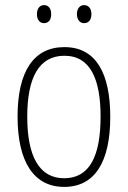

<svg xmlns="http://www.w3.org/2000/svg" viewBox="-20 -724 502 754"><path d="M125 -668C125 -648 135 -633 153 -633C171 -633 181 -647 181 -668C181 -690 171 -704 153 -704C135 -704 125 -689 125 -668ZM282 -669C282 -648 293 -633 310 -633C329 -633 339 -647 339 -669C339 -690 328 -704 310 -704C293 -704 282 -689 282 -669ZM413 -265C413 -433 359 -539 233 -539C111 -539 49 -442 49 -266C49 -90 112 10 232 10C353 10 413 -89 413 -265ZM87 -266C87 -419 133 -505 233 -505C336 -505 375 -411 375 -266C375 -108 330 -24 232 -24C133 -24 87 -112 87 -266Z"/></svg>

Font: Noto Sans Myanmar UI Condensed ExtraLight
Style: Regular
Weight: 200
Width: 3
Designer: Monotype Design Team
Foundry: Monotype Imaging Inc.
Version: Version 2.103